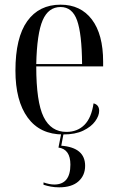

<svg xmlns="http://www.w3.org/2000/svg" viewBox="-20 -565 502 821"><path d="M250 10Q151 10 98.5 -62Q46 -134 46 -263Q46 -404 96.5 -474.5Q147 -545 239 -545Q325 -545 373 -481.5Q421 -418 421 -301V-281H135Q135 -129 166.5 -65Q198 -1 264 -1Q311 -1 341 -31Q371 -61 380 -123Q404 -117 404 -91Q404 -70 387 -46.5Q370 -23 336 -6.5Q302 10 250 10ZM331 -291Q330 -421 309.5 -478Q289 -535 239 -535Q187 -535 162.5 -478.5Q138 -422 135 -291ZM233 236Q214 236 197.5 233Q181 230 166 225V215Q192 224 212 224Q281 224 281 139Q281 73 230 66L243 0H253L242 58Q344 66 344 144Q344 185 315.5 210.5Q287 236 233 236Z"/></svg>

Font: Noto Serif Display Condensed
Style: Regular
Weight: 400
Width: 3
Designer: Monotype Design Team
Foundry: Monotype Imaging Inc.
Version: Version 2.009